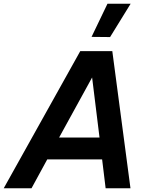

<svg xmlns="http://www.w3.org/2000/svg" viewBox="-53 -1016 804 1036"><path d="M541 -816 441 -817 527 -996H652ZM-33 0 380 -740H553L651 0H517L498 -156H202L117 0ZM266 -274H484L444 -598Z"/></svg>

Font: Be Vietnam Pro SemiBold
Style: Italic
Weight: 600
Italic angle: -12°
Designer: Lam Bao, Tony Le, Vietanh Nguyen
Foundry: Yellow Type Foundry
Version: Version 1.002; ttfautohint (v1.8.3)